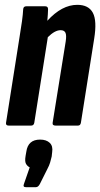

<svg xmlns="http://www.w3.org/2000/svg" viewBox="-20 -520 415 795"><path d="M16 0Q3 0 5 -12L61 -367Q67 -403 71 -432Q75 -461 76 -482Q77 -494 89 -494H167Q179 -494 179 -482Q179 -472 178 -459.5Q177 -447 176 -434Q236 -500 300 -500Q347 -500 364.5 -467Q382 -434 370 -360L315 -12Q313 0 303 0H210Q196 0 198 -12L252 -348Q256 -374 251 -384.5Q246 -395 231 -395Q207 -395 178 -366L122 -12Q120 0 109 0ZM87 255Q74 255 79 242L103 173Q93 168 87.5 158Q82 148 86 125L89 108Q96 58 146 58Q172 58 186 71.5Q200 85 196 110L194 128Q191 141 187.5 153Q184 165 176 180L145 242Q138 255 129 255Z"/></svg>

Font: Sofia Sans Extra Condensed ExtraBold
Style: Italic
Weight: 800
Italic angle: -9°
Designer: Botio Nikoltchev, Ani Petrova
Foundry: lettersoup
Version: Version 4.101; ttfautohint (v1.8.4.7-5d5b)